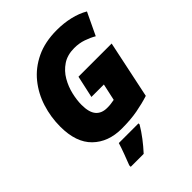

<svg xmlns="http://www.w3.org/2000/svg" viewBox="-261 -862 1219 1219"><g transform="rotate(-45 349.0 -252.0)"><path d="M318.8 9.8Q197.8 9.8 124.3 -61.8Q50.8 -133.3 50.8 -274.9Q50.8 -360.8 76.2 -441.4Q101.6 -522 153.3 -585.9Q205.1 -649.9 283.9 -687.5Q362.8 -725.1 469.2 -725.1Q531.2 -725.1 587.9 -711.9Q644.5 -698.7 688 -672.9L616.2 -522Q585.4 -540 547.6 -553Q509.8 -565.9 466.8 -565.9Q404.3 -565.9 361.6 -537.1Q318.8 -508.3 293 -463.6Q267.1 -418.9 255.6 -369.4Q244.1 -319.8 244.1 -277.8Q244.1 -210.4 270.3 -179.7Q296.4 -148.9 346.2 -148.9Q365.7 -148.9 378.7 -150.6Q391.6 -152.3 411.1 -155.8L436 -269H324.2L356.9 -418H654.8L573.2 -29.8Q522 -13.2 460.4 -1.7Q398.9 9.8 318.8 9.8ZM187 221.2V208Q199.7 175.8 215.1 134.5Q230.5 93.3 240.2 61H417V70.8Q393.1 110.8 364.7 147.9Q336.4 185.1 303.2 221.2Z"/></g></svg>

Font: Open Sans ExtraBold
Style: Italic
Weight: 800
Italic angle: -12°
Designer: Monotype Design Team
Foundry: Monotype Imaging Inc.
Version: Version 3.000; ttfautohint (v1.8.4)